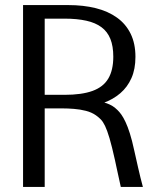

<svg xmlns="http://www.w3.org/2000/svg" viewBox="-20 -736 635 756"><path d="M70.8 0V-716H248.9Q308.5 -716 357 -703.9Q405.5 -691.8 440.5 -666.7Q475.5 -641.7 494.4 -603.1Q513.3 -564.6 513.3 -512.1Q513.3 -463.8 497.6 -428.5Q482 -393.2 453.7 -368.9Q425.3 -344.5 386.1 -330.2Q346.9 -315.9 299.5 -309.2H255.7H115.6L156 -343.1V0ZM128.4 -362.6H233.7Q301.9 -362.6 344.2 -378Q386.6 -393.3 406.3 -426.5Q426.1 -459.8 426.1 -512.8Q426.1 -554.2 414.6 -582.8Q403.1 -611.4 379.5 -628.9Q355.9 -646.5 319.6 -654.5Q283.3 -662.6 233.7 -662.6H92.3L156 -700.3V-326.3ZM225.1 -309.2 379 -335.3Q390.8 -332.5 401.1 -328.9Q411.4 -325.2 421.6 -319.4Q431.8 -313.5 442.6 -302.7Q449.9 -295.8 457.9 -284.7Q465.9 -273.5 474.3 -255.6Q482.8 -237.7 491.4 -210.5Q500.1 -183.2 508.6 -143.5Q514.3 -117.9 523.6 -76.9Q532.9 -35.8 542.6 0H455.6Q452.6 -13.3 449.8 -26.7Q446.9 -40.1 443.9 -53.5Q440.9 -66.9 438.1 -80.1Q435.3 -93.4 432.6 -106Q420.6 -159.8 411.3 -191.5Q401.9 -223.1 393.7 -240.1Q385.5 -257 377.1 -265.5Q368.7 -274.1 358.1 -281.7Q341 -293.8 318.2 -299.6Q295.4 -305.4 271 -307.3Q246.6 -309.2 225.1 -309.2Z"/></svg>

Font: Russolo 10pt ExtraLight
Style: Regular
Weight: 200
Designer: Micah Stupak-Hahn
Version: Version 1.000